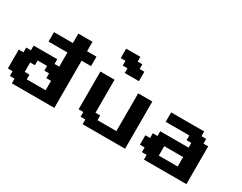

<svg xmlns="http://www.w3.org/2000/svg" viewBox="-106 -1600 2772 2201"><g transform="rotate(30 1280.0 -500.0)"><path d="M125 0H687.5V-625H812.5V-750H687.5V-875H500V-750H250V-625H500V-437.5H437.5V-500H125V-437.5H62.5V-375H0V-125H62.5V-62.5H125ZM500 -125H250V-187.5H187.5V-312.5H250V-375H375V-312.5H437.5V-250H500Z M1061.5 0H1624V-625H1436.5V-125H1186.5V-187.5H1124V-625H936.5V-125H999V-62.5H1061.5ZM1186.5 -750H1374V-875H1311.5V-937.5H1249V-1000H1061.5V-875H1124V-812.5H1186.5Z M1873 0H2435.5V-500H2373V-562.5H2310.5V-625H1873V-500H2185.5V-437.5H2248V-375H1873V-312.5H1810.5V-250H1748V-125H1810.5V-62.5H1873ZM2248 -125H1998V-250H2248Z"/></g></svg>

Font: Faithful 32x
Style: Semibold
Weight: 400
Foundry: Faithful Resource Pack
Version: Version 1.0; January 27, 2023